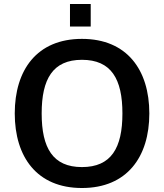

<svg xmlns="http://www.w3.org/2000/svg" viewBox="-20 -930 822 963"><path d="M391 -630C538 -630 594 -534 594 -361C594 -188 538 -92 391 -92C245 -92 189 -188 189 -361C189 -534 245 -630 391 -630ZM729 -361C729 -579 617 -735 391 -735C165 -735 54 -579 54 -361C54 -143 165 13 391 13C617 13 729 -143 729 -361ZM331 -797H435V-910H331Z"/></svg>

Font: Perun SemiBold
Style: Regular
Weight: 600
Foundry: Copyright (c) Stefan Peev, Context Ltd, 2016
Version: Version 1.089